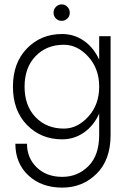

<svg xmlns="http://www.w3.org/2000/svg" viewBox="-20 -625 598 875"><path d="M235 -540.5Q224 -551 224 -567Q224 -583 235 -594Q246 -605 261 -605Q276 -605 287 -594Q298 -583 298 -567Q298 -551 287 -540.5Q276 -530 261 -530Q246 -530 235 -540.5ZM50 30H103Q103 95 147.5 138Q192 181 264 181Q334 181 383 132Q432 83 432 -10V-107Q407 -52 362.5 -21Q318 10 263 10Q167 10 103 -55.5Q39 -121 39 -230Q39 -339 103 -404.5Q167 -470 263 -470Q318 -470 362.5 -439Q407 -408 432 -353V-460H484V-10Q484 104 420 167Q356 230 264 230Q169 230 109.5 174.5Q50 119 50 30ZM271 -39Q333 -39 382.5 -93.5Q432 -148 432 -230Q432 -312 382.5 -366.5Q333 -421 271 -421Q192 -421 142 -369Q92 -317 92 -230Q92 -143 142 -91Q192 -39 271 -39Z"/></svg>

Font: Renner* Light
Style: Light
Weight: 300
Version: Version 003.000 ; ttfautohint (v0.97) -l 8 -r 50 -G 200 -x 1